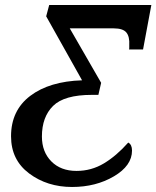

<svg xmlns="http://www.w3.org/2000/svg" viewBox="-20 -734 623 765"><path d="M267 11Q362 11 434 -31.5Q506 -74 506 -134Q506 -158 491 -166Q444 -113 394 -83Q344 -53 285 -53Q222 -53 184.5 -91Q147 -129 147 -190Q147 -268 191.5 -312Q236 -356 346 -356H372L383 -404L258 -621H433Q470 -621 483.5 -604.5Q497 -588 495 -554Q495 -551 495 -544.5Q495 -538 494 -537H550L583 -714H176L164 -669L307 -414Q177 -410 100.5 -352Q24 -294 24 -191Q24 -97 96 -43Q168 11 267 11Z"/></svg>

Font: Noto Serif SemiCondensed Semi
Style: Italic
Weight: 600
Width: 4
Italic angle: -12°
Designer: Monotype Design Team
Foundry: Monotype Imaging Inc.
Version: Version 1.901